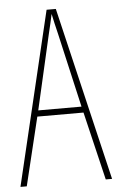

<svg xmlns="http://www.w3.org/2000/svg" viewBox="-52 -751 481 787"><g transform="rotate(-5 188.5 -357.0)"><path d="M351 0H377L208 -714H170L0 0H26L94 -281H284ZM208 -612 278 -306H100L170 -612C178 -646 183 -666 189 -695C195 -666 200 -645 208 -612Z"/></g></svg>

Font: Noto Sans Khmer UI ExtraCondensed Thin
Style: Regular
Weight: 100
Width: 2
Designer: Danh Hong and the Monotype Design Team
Foundry: Monotype Imaging Inc.
Version: Version 2.002